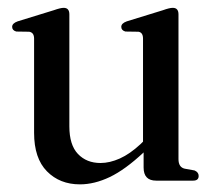

<svg xmlns="http://www.w3.org/2000/svg" viewBox="-20 -461 538 490"><path d="M67 -122V-362.5Q67 -378 54.5 -380L21.5 -380.5Q11 -383.5 11 -392.5Q11 -401.5 25 -406.5L117.5 -435Q134.5 -441 142.5 -441Q157 -441 157 -424.5V-138.5Q157 -91 179 -68Q201 -45 236.5 -45Q260 -45 285.8 -56.5Q311.5 -68 339 -93.5L345 -99.5V-362.5Q345 -378 333.5 -380L300 -380.5Q289.5 -383.5 289.5 -392.5Q289.5 -401.5 303.5 -406.5L396 -435Q412.5 -441 421 -441Q435.5 -441 435.5 -424.5V-55Q435.5 -34 451.5 -30.5L476.5 -26Q487 -21.5 487 -12Q487 0 473 0H378.5Q346.5 0 346.5 -33.5V-72Q299.5 -28 260.2 -9.2Q221 9.5 184 9.5Q132.5 9.5 99.8 -23.8Q67 -57 67 -122Z"/></svg>

Font: Fraunces 144pt Soft
Style: Regular
Weight: 400
Version: Version 1.000;[0bf87f6ff]